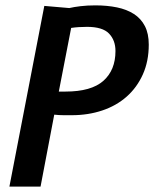

<svg xmlns="http://www.w3.org/2000/svg" viewBox="-20 -695 585 715"><path d="M145 -673 238 -665Q255 -669 280 -672Q305 -675 335 -675Q379 -675 415.5 -667.5Q452 -660 478.5 -643Q505 -626 519.5 -598Q534 -570 534 -529Q534 -467 512 -418Q490 -369 451.5 -335Q413 -301 360.5 -283.5Q308 -266 248 -266Q234 -266 217 -266Q200 -266 182 -268L131 0H15ZM245 -591 199 -354H224Q320 -354 365 -394Q410 -434 410 -505Q410 -545 386 -570Q362 -595 304 -595Q287 -595 272.5 -594Q258 -593 245 -591Z"/></svg>

Font: Amaranth
Style: Italic
Weight: 400
Designer: Gesine Todt
Foundry: Gesine Todt
Version: Version 1.001